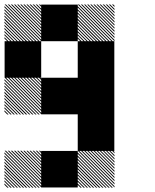

<svg xmlns="http://www.w3.org/2000/svg" viewBox="-21 -521 708 875"><path d="M500.8 177.5 489.2 165.8H495L500.8 171.7ZM500.8 191.7 475 165.8H480.8L500.8 185.8ZM500.8 205.8 460.8 165.8H466.7L500.8 200ZM500.8 220 446.7 165.8H452.5L500.8 214.2ZM500.8 234.2 432.5 165.8H438.3L500.8 228.3ZM500.8 248.3 418.3 165.8H424.2L500.8 242.5ZM500.8 262.5 404.2 165.8H410L500.8 256.7ZM500.8 276.7 390 165.8H395.8L500.8 270.8ZM500.8 290.8 375.8 165.8H381.7L500.8 285ZM500.8 305 361.7 165.8H367.5L500.8 299.2ZM500.8 319.2 347.5 165.8H353.3L500.8 313.3ZM500.8 333.3 333.3 165.8H339.2L500.8 327.5ZM487.5 334.2 332.5 179.2V173.3L493.3 334.2ZM473.3 334.2 332.5 193.3V187.5L479.2 334.2ZM459.2 334.2 332.5 207.5V201.7L465 334.2ZM445 334.2 332.5 221.7V215.8L450.8 334.2ZM430 334.2 332.5 236.7V230L436.7 334.2ZM416.7 334.2 332.5 250V244.2L422.5 334.2ZM402.5 334.2 332.5 264.2V258.3L408.3 334.2ZM388.3 334.2 332.5 278.3V272.5L394.2 334.2ZM374.2 334.2 332.5 292.5V286.7L380 334.2ZM360 334.2 332.5 306.7V300.8L365.8 334.2ZM345.8 334.2 332.5 320.8V315L351.7 334.2ZM167.5 177.5 155.8 165.8H161.7L167.5 171.7ZM167.5 191.7 141.7 165.8H147.5L167.5 185.8ZM167.5 205.8 127.5 165.8H133.3L167.5 200ZM167.5 220 113.3 165.8H119.2L167.5 214.2ZM167.5 234.2 99.2 165.8H105L167.5 228.3ZM167.5 248.3 85 165.8H90.8L167.5 242.5ZM167.5 262.5 70.8 165.8H76.7L167.5 256.7ZM167.5 276.7 56.7 165.8H62.5L167.5 270.8ZM167.5 290.8 42.5 165.8H48.3L167.5 285ZM167.5 305 28.3 165.8H34.2L167.5 299.2ZM167.5 319.2 14.2 165.8H20L167.5 313.3ZM167.5 333.3 0 165.8H5.8L167.5 327.5ZM154.2 334.2 -0.8 179.2V173.3L160 334.2ZM140 334.2 -0.8 193.3V187.5L145.8 334.2ZM125.8 334.2 -0.8 207.5V201.7L131.7 334.2ZM111.7 334.2 -0.8 221.7V215.8L117.5 334.2ZM96.7 334.2 -0.8 236.7V230L103.3 334.2ZM83.3 334.2 -0.8 250V244.2L89.2 334.2ZM69.2 334.2 -0.8 264.2V258.3L75 334.2ZM55 334.2 -0.8 278.3V272.5L60.8 334.2ZM40.8 334.2 -0.8 292.5V286.7L46.7 334.2ZM26.7 334.2 -0.8 306.7V300.8L32.5 334.2ZM12.5 334.2 -0.8 320.8V315L18.3 334.2ZM167.5 -155.8 155.8 -167.5H161.7L167.5 -161.7ZM167.5 -141.7 141.7 -167.5H147.5L167.5 -147.5ZM167.5 -127.5 127.5 -167.5H133.3L167.5 -133.3ZM167.5 -113.3 113.3 -167.5H119.2L167.5 -119.2ZM167.5 -99.2 99.2 -167.5H105L167.5 -105ZM167.5 -85 85 -167.5H90.8L167.5 -90.8ZM167.5 -70.8 70.8 -167.5H76.7L167.5 -76.7ZM167.5 -56.7 56.7 -167.5H62.5L167.5 -62.5ZM167.5 -42.5 42.5 -167.5H48.3L167.5 -48.3ZM167.5 -28.3 28.3 -167.5H34.2L167.5 -34.2ZM167.5 -14.2 14.2 -167.5H20L167.5 -20ZM167.5 0 0 -167.5H5.8L167.5 -5.8ZM154.2 0.8 -0.8 -154.2V-160L160 0.8ZM140 0.8 -0.8 -140V-145.8L145.8 0.8ZM125.8 0.8 -0.8 -125.8V-131.7L131.7 0.8ZM111.7 0.8 -0.8 -111.7V-117.5L117.5 0.8ZM96.7 0.8 -0.8 -96.7V-103.3L103.3 0.8ZM83.3 0.8 -0.8 -83.3V-89.2L89.2 0.8ZM69.2 0.8 -0.8 -69.2V-75L75 0.8ZM55 0.8 -0.8 -55V-60.8L60.8 0.8ZM40.8 0.8 -0.8 -40.8V-46.7L46.7 0.8ZM26.7 0.8 -0.8 -26.7V-32.5L32.5 0.8ZM12.5 0.8 -0.8 -12.5V-18.3L18.3 0.8ZM500.8 -489.2 489.2 -500.8H495L500.8 -495ZM500.8 -475 475 -500.8H480.8L500.8 -480.8ZM500.8 -460.8 460.8 -500.8H466.7L500.8 -466.7ZM500.8 -446.7 446.7 -500.8H452.5L500.8 -452.5ZM500.8 -432.5 432.5 -500.8H438.3L500.8 -438.3ZM500.8 -418.3 418.3 -500.8H424.2L500.8 -424.2ZM500.8 -404.2 404.2 -500.8H410L500.8 -410ZM500.8 -390 390 -500.8H395.8L500.8 -395.8ZM500.8 -375.8 375.8 -500.8H381.7L500.8 -381.7ZM500.8 -361.7 361.7 -500.8H367.5L500.8 -367.5ZM500.8 -347.5 347.5 -500.8H353.3L500.8 -353.3ZM500.8 -333.3 333.3 -500.8H339.2L500.8 -339.2ZM487.5 -332.5 332.5 -487.5V-493.3L493.3 -332.5ZM473.3 -332.5 332.5 -473.3V-479.2L479.2 -332.5ZM459.2 -332.5 332.5 -459.2V-465L465 -332.5ZM445 -332.5 332.5 -445V-450.8L450.8 -332.5ZM430 -332.5 332.5 -430V-436.7L436.7 -332.5ZM416.7 -332.5 332.5 -416.7V-422.5L422.5 -332.5ZM402.5 -332.5 332.5 -402.5V-408.3L408.3 -332.5ZM388.3 -332.5 332.5 -388.3V-394.2L394.2 -332.5ZM374.2 -332.5 332.5 -374.2V-380L380 -332.5ZM360 -332.5 332.5 -360V-365.8L365.8 -332.5ZM345.8 -332.5 332.5 -345.8V-351.7L351.7 -332.5ZM167.5 -489.2 155.8 -500.8H161.7L167.5 -495ZM167.5 -475 141.7 -500.8H147.5L167.5 -480.8ZM167.5 -460.8 127.5 -500.8H133.3L167.5 -466.7ZM167.5 -446.7 113.3 -500.8H119.2L167.5 -452.5ZM167.5 -432.5 99.2 -500.8H105L167.5 -438.3ZM167.5 -418.3 85 -500.8H90.8L167.5 -424.2ZM167.5 -404.2 70.8 -500.8H76.7L167.5 -410ZM167.5 -390 56.7 -500.8H62.5L167.5 -395.8ZM167.5 -375.8 42.5 -500.8H48.3L167.5 -381.7ZM167.5 -361.7 28.3 -500.8H34.2L167.5 -367.5ZM167.5 -347.5 14.2 -500.8H20L167.5 -353.3ZM167.5 -333.3 0 -500.8H5.8L167.5 -339.2ZM154.2 -332.5 -0.8 -487.5V-493.3L160 -332.5ZM140 -332.5 -0.8 -473.3V-479.2L145.8 -332.5ZM125.8 -332.5 -0.8 -459.2V-465L131.7 -332.5ZM111.7 -332.5 -0.8 -445V-450.8L117.5 -332.5ZM96.7 -332.5 -0.8 -430V-436.7L103.3 -332.5ZM83.3 -332.5 -0.8 -416.7V-422.5L89.2 -332.5ZM69.2 -332.5 -0.8 -402.5V-408.3L75 -332.5ZM55 -332.5 -0.8 -388.3V-394.2L60.8 -332.5ZM40.8 -332.5 -0.8 -374.2V-380L46.7 -332.5ZM26.7 -332.5 -0.8 -360V-365.8L32.5 -332.5ZM12.5 -332.5 -0.8 -345.8V-351.7L18.3 -332.5ZM166.7 166.7H333.3V333.3H166.7ZM333.3 0H500V166.7H333.3ZM333.3 -166.7H500V166.7H333.3ZM166.7 -166.7H500V0H166.7ZM333.3 -333.3H500V0H333.3ZM0 -333.3H166.7V-166.7H0ZM166.7 -500H333.3V-333.3H166.7Z"/></svg>

Font: 0xA000-Pixelated
Style: Pixelated
Weight: 400
Version: Version 0.1